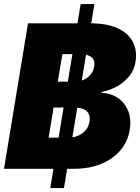

<svg xmlns="http://www.w3.org/2000/svg" viewBox="-20 -844 702 960"><path d="M231.4 96.2 383.3 -823.7H452.1L299.8 96.2ZM0 0 120.1 -727.5H430.7Q513.7 -727.5 567.4 -703.1Q621.1 -678.7 644 -634.8Q667 -590.8 657.2 -533.2Q651.4 -495.6 627.4 -464.8Q603.5 -434.1 567.4 -413.3Q531.2 -392.6 488.3 -384.3V-379.9Q534.7 -377.9 569.6 -354Q604.5 -330.1 621.1 -289.1Q637.7 -248 628.4 -193.4Q619.1 -136.7 582.5 -93Q545.9 -49.3 486.3 -24.7Q426.8 0 347.7 0ZM223.1 -155.8H316.9Q362.3 -155.8 391.8 -177.5Q421.4 -199.2 427.7 -237.3Q431.2 -259.8 423.3 -275.1Q415.5 -290.5 397.2 -298.3Q378.9 -306.2 350.6 -306.2H248ZM269 -435.5H351.6Q376.5 -435.5 397.7 -444.8Q418.9 -454.1 433.1 -471.7Q447.3 -489.3 451.2 -512.7Q456.1 -542.5 437.5 -557.9Q418.9 -573.2 383.3 -573.2H292Z"/></svg>

Font: Inter 20pt Black
Style: Italic
Weight: 900
Italic angle: -9.3988°
Version: Version 4.001;git-66647c0bb